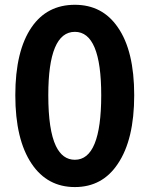

<svg xmlns="http://www.w3.org/2000/svg" viewBox="-20 -756 615 790"><path d="M288.1 13.7Q174.8 13.7 110.4 -82Q43 -181.6 43 -364.3Q43 -546.9 110.4 -644.5Q173.8 -736.3 288.1 -736.3Q401.4 -736.3 464.8 -643.6Q532.2 -546.9 532.2 -364.3Q532.2 -181.6 464.8 -82Q401.4 13.7 288.1 13.7ZM288.1 -98.6Q396.5 -98.6 396.5 -364.3Q396.5 -625 288.1 -625Q178.7 -625 178.7 -364.3Q178.7 -220.7 210 -155.3Q237.3 -98.6 288.1 -98.6Z"/></svg>

Font: Bpmf GenSeki Gothic B
Style: B
Weight: 700
Foundry: But Ko
Version: Version 1.320